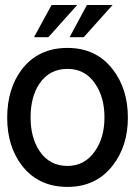

<svg xmlns="http://www.w3.org/2000/svg" viewBox="-20 -731 540 769"><path d="M289.1 -710.9H186.5L116.2 -582H173.8ZM430.7 -710.9H328.1L258.8 -582H315.4ZM250 -539.1Q133.8 -539.1 67.4 -453.1Q8.8 -375 8.8 -259.8Q8.8 -145.5 67.4 -68.4Q133.8 17.6 250 17.6Q365.2 17.6 431.6 -68.4Q492.2 -146.5 492.2 -259.8Q492.2 -375 431.6 -453.1Q365.2 -539.1 250 -539.1ZM250 -455.1Q321.3 -455.1 361.3 -395.5Q398.4 -341.8 398.4 -260.7Q398.4 -180.7 361.3 -127Q320.3 -66.4 250 -66.4Q177.7 -66.4 137.7 -127Q102.5 -180.7 102.5 -260.7Q102.5 -342.8 137.7 -395.5Q177.7 -455.1 250 -455.1Z"/></svg>

Font: GungsuhChe
Style: Regular
Weight: 400
Monospace: yes
Version: Version 2.21